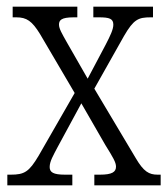

<svg xmlns="http://www.w3.org/2000/svg" viewBox="-20 -556 504 576"><path d="M2 0H197V-32H175C140 -32 129 -39 129 -55C129 -72 140 -90 153 -115L224 -246L296 -121C319 -84 328 -69 328 -56C328 -40 316 -32 280 -32H263V0H462V-32H453C427 -32 411 -41 387 -82L263 -290L352 -448C381 -498 395 -504 432 -504H439V-536H260V-504H277C308 -504 320 -500 320 -482C320 -468 311 -449 297 -422L243 -320L180 -430C166 -455 157 -470 157 -482C157 -495 163 -504 201 -504H212V-536H18V-504H29C60 -504 76 -493 100 -454L204 -277L96 -89C67 -40 53 -32 12 -32H2Z"/></svg>

Font: Noto Serif Devanagari Condensed Light
Style: Regular
Weight: 300
Width: 3
Designer: Universal Thirst, Indian Type Foundry and the Monotype Design Team
Foundry: Monotype Imaging Inc.
Version: Version 2.004